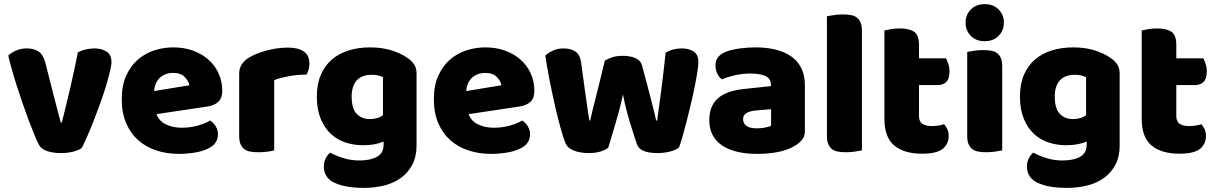

<svg xmlns="http://www.w3.org/2000/svg" viewBox="-20 -731 5908 932"><path d="M377 -13Q363 -2 336 5Q309 12 275 12Q236 12 207.5 2Q179 -8 168 -30Q159 -47 146.5 -77.5Q134 -108 120 -145.5Q106 -183 91 -226Q76 -269 62.5 -311Q49 -353 38 -392Q27 -431 20 -461Q34 -475 57.5 -485.5Q81 -496 109 -496Q144 -496 166.5 -481.5Q189 -467 200 -427L239 -274Q250 -229 260 -192.5Q270 -156 275 -136H280Q299 -210 320 -300Q341 -390 358 -477Q375 -486 396.5 -491Q418 -496 438 -496Q473 -496 497 -481Q521 -466 521 -429Q521 -413 513.5 -382.5Q506 -352 494.5 -313.5Q483 -275 467.5 -232Q452 -189 436 -148Q420 -107 404.5 -71.5Q389 -36 377 -13Z M849 16Q790 16 739.5 -0.5Q689 -17 651.5 -50Q614 -83 592.5 -133Q571 -183 571 -250Q571 -316 592.5 -363.5Q614 -411 649 -441.5Q684 -472 729 -486.5Q774 -501 821 -501Q874 -501 917.5 -485Q961 -469 992.5 -441Q1024 -413 1041.5 -374Q1059 -335 1059 -289Q1059 -255 1040 -237Q1021 -219 987 -214L740 -177Q751 -144 785 -127.5Q819 -111 863 -111Q904 -111 940.5 -121.5Q977 -132 1000 -146Q1016 -136 1027 -118Q1038 -100 1038 -80Q1038 -35 996 -13Q964 4 924 10Q884 16 849 16ZM821 -377Q797 -377 779.5 -369Q762 -361 751 -348.5Q740 -336 734.5 -320.5Q729 -305 728 -289L899 -317Q896 -337 877 -357Q858 -377 821 -377Z M1311 -1Q1301 2 1279.5 5Q1258 8 1235 8Q1213 8 1195.5 5Q1178 2 1166 -7Q1154 -16 1147.5 -31.5Q1141 -47 1141 -72V-372Q1141 -395 1149.5 -411.5Q1158 -428 1174 -441Q1190 -454 1213.5 -464.5Q1237 -475 1264 -483Q1291 -491 1320 -495.5Q1349 -500 1378 -500Q1426 -500 1454 -481.5Q1482 -463 1482 -421Q1482 -407 1478 -393.5Q1474 -380 1468 -369Q1447 -369 1425 -367Q1403 -365 1382 -361Q1361 -357 1342.5 -352.5Q1324 -348 1311 -342Z M1777 -501Q1834 -501 1880.5 -486.5Q1927 -472 1959 -449Q1979 -435 1990.5 -418Q2002 -401 2002 -374V-24Q2002 29 1982 67.5Q1962 106 1927.5 131.5Q1893 157 1846.5 169Q1800 181 1747 181Q1656 181 1604 156.5Q1552 132 1552 77Q1552 54 1561.5 36.5Q1571 19 1583 10Q1612 26 1648.5 37Q1685 48 1724 48Q1778 48 1810 30Q1842 12 1842 -28V-44Q1801 -26 1742 -26Q1697 -26 1656.5 -39.5Q1616 -53 1585.5 -81.5Q1555 -110 1536.5 -155Q1518 -200 1518 -262Q1518 -323 1537.5 -368Q1557 -413 1591.5 -442.5Q1626 -472 1673.5 -486.5Q1721 -501 1777 -501ZM1839 -356Q1832 -360 1818.5 -364Q1805 -368 1785 -368Q1736 -368 1711.5 -340.5Q1687 -313 1687 -262Q1687 -204 1711.5 -178.5Q1736 -153 1774 -153Q1815 -153 1839 -172Z M2364 16Q2305 16 2254.5 -0.5Q2204 -17 2166.5 -50Q2129 -83 2107.5 -133Q2086 -183 2086 -250Q2086 -316 2107.5 -363.5Q2129 -411 2164 -441.5Q2199 -472 2244 -486.5Q2289 -501 2336 -501Q2389 -501 2432.5 -485Q2476 -469 2507.5 -441Q2539 -413 2556.5 -374Q2574 -335 2574 -289Q2574 -255 2555 -237Q2536 -219 2502 -214L2255 -177Q2266 -144 2300 -127.5Q2334 -111 2378 -111Q2419 -111 2455.5 -121.5Q2492 -132 2515 -146Q2531 -136 2542 -118Q2553 -100 2553 -80Q2553 -35 2511 -13Q2479 4 2439 10Q2399 16 2364 16ZM2336 -377Q2312 -377 2294.5 -369Q2277 -361 2266 -348.5Q2255 -336 2249.5 -320.5Q2244 -305 2243 -289L2414 -317Q2411 -337 2392 -357Q2373 -377 2336 -377Z M2933 -15Q2919 -3 2895 4.5Q2871 12 2838 12Q2797 12 2767 0.5Q2737 -11 2727 -32Q2716 -56 2701.5 -108Q2687 -160 2673 -222Q2659 -284 2646.5 -348Q2634 -412 2627 -461Q2641 -475 2664.5 -485.5Q2688 -496 2716 -496Q2751 -496 2773.5 -480.5Q2796 -465 2801 -427Q2811 -351 2818 -301.5Q2825 -252 2829.5 -220.5Q2834 -189 2836.5 -172.5Q2839 -156 2841 -146H2845Q2848 -162 2855.5 -192.5Q2863 -223 2873 -262Q2883 -301 2894 -346.5Q2905 -392 2916 -437Q2936 -448 2955.5 -454Q2975 -460 3004 -460Q3039 -460 3064 -449Q3089 -438 3096 -415Q3108 -371 3119 -329.5Q3130 -288 3139 -252.5Q3148 -217 3155 -189.5Q3162 -162 3165 -146H3170Q3181 -223 3191.5 -306Q3202 -389 3211 -475Q3229 -486 3249 -491Q3269 -496 3289 -496Q3324 -496 3347 -481Q3370 -466 3370 -429Q3370 -413 3365 -381Q3360 -349 3352 -309Q3344 -269 3333.5 -225Q3323 -181 3312.5 -140Q3302 -99 3292.5 -66Q3283 -33 3276 -15Q3262 -3 3233 4.5Q3204 12 3171 12Q3087 12 3072 -30Q3066 -48 3057 -75.5Q3048 -103 3038 -136Q3028 -169 3019 -204.5Q3010 -240 3004 -273Q2997 -238 2987 -200.5Q2977 -163 2966.5 -127.5Q2956 -92 2947 -62.5Q2938 -33 2933 -15Z M3655 -108Q3672 -108 3692.5 -111.5Q3713 -115 3723 -121V-201L3651 -195Q3623 -193 3605 -183Q3587 -173 3587 -153Q3587 -133 3602.5 -120.5Q3618 -108 3655 -108ZM3647 -501Q3701 -501 3745.5 -490Q3790 -479 3821.5 -456.5Q3853 -434 3870 -399.5Q3887 -365 3887 -318V-94Q3887 -68 3872.5 -51.5Q3858 -35 3838 -23Q3773 16 3655 16Q3602 16 3559.5 6Q3517 -4 3486.5 -24Q3456 -44 3439.5 -75Q3423 -106 3423 -147Q3423 -216 3464 -253Q3505 -290 3591 -299L3722 -313V-320Q3722 -349 3696.5 -361.5Q3671 -374 3623 -374Q3585 -374 3549 -366Q3513 -358 3484 -346Q3471 -355 3462 -373.5Q3453 -392 3453 -412Q3453 -438 3465.5 -453.5Q3478 -469 3504 -480Q3533 -491 3572.5 -496Q3612 -501 3647 -501Z M4164 -1Q4153 1 4131.5 4.5Q4110 8 4088 8Q4066 8 4048.5 5Q4031 2 4019 -7Q4007 -16 4000.5 -31.5Q3994 -47 3994 -72V-652Q4005 -654 4026.5 -657.5Q4048 -661 4070 -661Q4092 -661 4109.5 -658Q4127 -655 4139 -646Q4151 -637 4157.5 -621.5Q4164 -606 4164 -581Z M4441 -167Q4441 -141 4457.5 -130Q4474 -119 4504 -119Q4519 -119 4535 -121.5Q4551 -124 4563 -128Q4572 -117 4578.5 -103.5Q4585 -90 4585 -71Q4585 -33 4556.5 -9Q4528 15 4456 15Q4368 15 4320.5 -25Q4273 -65 4273 -155V-583Q4284 -586 4304.5 -589.5Q4325 -593 4348 -593Q4392 -593 4416.5 -577.5Q4441 -562 4441 -512V-448H4572Q4578 -437 4583.5 -420.5Q4589 -404 4589 -384Q4589 -349 4573.5 -333.5Q4558 -318 4532 -318H4441Z M4667 -621Q4667 -659 4692.5 -685Q4718 -711 4760 -711Q4802 -711 4827.5 -685Q4853 -659 4853 -621Q4853 -583 4827.5 -557Q4802 -531 4760 -531Q4718 -531 4692.5 -557Q4667 -583 4667 -621ZM4845 -1Q4834 1 4812.5 4.5Q4791 8 4769 8Q4747 8 4729.5 5Q4712 2 4700 -7Q4688 -16 4681.5 -31.5Q4675 -47 4675 -72V-479Q4686 -481 4707.5 -484.5Q4729 -488 4751 -488Q4773 -488 4790.5 -485Q4808 -482 4820 -473Q4832 -464 4838.5 -448.5Q4845 -433 4845 -408Z M5190 -501Q5247 -501 5293.5 -486.5Q5340 -472 5372 -449Q5392 -435 5403.5 -418Q5415 -401 5415 -374V-24Q5415 29 5395 67.5Q5375 106 5340.5 131.5Q5306 157 5259.5 169Q5213 181 5160 181Q5069 181 5017 156.5Q4965 132 4965 77Q4965 54 4974.5 36.5Q4984 19 4996 10Q5025 26 5061.5 37Q5098 48 5137 48Q5191 48 5223 30Q5255 12 5255 -28V-44Q5214 -26 5155 -26Q5110 -26 5069.5 -39.5Q5029 -53 4998.5 -81.5Q4968 -110 4949.5 -155Q4931 -200 4931 -262Q4931 -323 4950.5 -368Q4970 -413 5004.5 -442.5Q5039 -472 5086.5 -486.5Q5134 -501 5190 -501ZM5252 -356Q5245 -360 5231.5 -364Q5218 -368 5198 -368Q5149 -368 5124.5 -340.5Q5100 -313 5100 -262Q5100 -204 5124.5 -178.5Q5149 -153 5187 -153Q5228 -153 5252 -172Z M5690 -167Q5690 -141 5706.5 -130Q5723 -119 5753 -119Q5768 -119 5784 -121.5Q5800 -124 5812 -128Q5821 -117 5827.5 -103.5Q5834 -90 5834 -71Q5834 -33 5805.5 -9Q5777 15 5705 15Q5617 15 5569.5 -25Q5522 -65 5522 -155V-583Q5533 -586 5553.5 -589.5Q5574 -593 5597 -593Q5641 -593 5665.5 -577.5Q5690 -562 5690 -512V-448H5821Q5827 -437 5832.5 -420.5Q5838 -404 5838 -384Q5838 -349 5822.5 -333.5Q5807 -318 5781 -318H5690Z"/></svg>

Font: Baloo Bhaijaan
Style: Regular
Weight: 400
Designer: Devika Bhansali and Ek Type
Foundry: Ek Type
Version: Version 1.443;PS 1.000;hotconv 16.6.51;makeotf.lib2.5.65220;